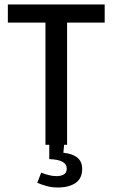

<svg xmlns="http://www.w3.org/2000/svg" viewBox="-20 -647 503 858"><path d="M183.1 0V-545.9H15.1V-627H447.8V-545.9H279.8V0H266.6L263.2 35.6Q303.2 39.6 325.2 57.1Q347.2 74.7 347.2 107.4Q347.2 150.4 317.6 170.7Q288.1 190.9 237.3 190.9Q211.9 190.9 187.5 184.1Q163.1 177.2 146.5 169.9L164.1 124.5Q177.7 129.9 195.8 135Q213.9 140.1 232.9 140.1Q252.9 140.1 265.6 132.3Q278.3 124.5 278.3 106.4Q278.3 86.4 259.3 75.9Q240.2 65.4 200.2 64V0Z"/></svg>

Font: Anaheim SemiBold
Style: Regular
Weight: 600
Version: Version 2.001